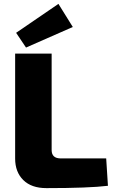

<svg xmlns="http://www.w3.org/2000/svg" viewBox="-20 -966 586 989"><path d="M355 -827 114 -721 63 -797 281 -946ZM246 -690V-193Q246 -150 293 -150H527L536 -9Q438 3 219 3Q142 3 100 -38.5Q58 -80 58 -149V-690Z"/></svg>

Font: Ezarion Extra Bold
Style: Regular
Weight: 800
Designer: Natanael Gama
Version: Version 1.001;PS 001.001;hotconv 1.0.70;makeotf.lib2.5.58329